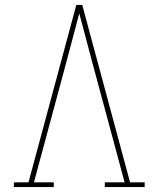

<svg xmlns="http://www.w3.org/2000/svg" viewBox="-20 -755 640 775"><path d="M197 0H36V-19H95L288 -735H312L505 -19H564V0H403V-19H483L356 -490Q342 -543 328 -595.5Q314 -648 300 -701Q286 -648 272 -595.5Q258 -543 244 -490L117 -19H197Z"/></svg>

Font: Iosevka HT Thin Extended
Style: Regular
Weight: 100
Width: 7
Monospace: yes
Designer: Belleve Invis
Foundry: Belleve Invis
Version: Version 32.3.0; ttfautohint (v1.8.4)